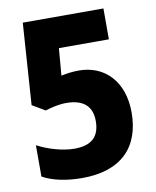

<svg xmlns="http://www.w3.org/2000/svg" viewBox="-82 -777 690 851"><g transform="rotate(-10 263.0 -352.0)"><path d="M220 10C395 10 485 -82 485 -239C485 -379 402 -462 287 -462C256 -462 231 -458 207 -453L217 -575H442V-714H79L54 -347L112 -313C139 -322 175 -330 206 -330C284 -330 322 -295 322 -229C322 -158 285 -124 208 -124C155 -124 88 -144 42 -169V-28C88 -2 152 10 220 10Z"/></g></svg>

Font: Noto Sans Gurmukhi UI SemiCondensed ExtraBold
Style: Regular
Weight: 800
Width: 4
Designer: Jelle Bosma - Monotype Design Team
Foundry: Monotype Imaging Inc.
Version: Version 2.004